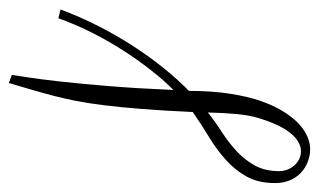

<svg xmlns="http://www.w3.org/2000/svg" viewBox="-300 -228 694 417"><g transform="rotate(-90 46.5 -19.0)"><path d="M92.8 -339.8Q91.8 -332 87.6 -305.9Q83.5 -279.8 78.6 -235.8Q73.7 -191.9 68.6 -130.1Q63.5 -68.4 60.1 11.2Q82 -10.7 104 -38.8Q126 -66.9 146.5 -98.9Q167 -130.9 184.8 -166.3Q202.6 -201.7 215.8 -238.8L234.9 -233.9Q219.2 -191.9 199 -152.1Q178.7 -112.3 155.5 -76.4Q132.3 -40.5 107.4 -9.8Q82.5 21 58.1 44.9Q58.1 93.8 52.2 132.3Q46.4 170.9 36.4 200Q26.4 229 13.4 249.8Q0.5 270.5 -13.4 283.4Q-27.3 296.4 -41.5 302.2Q-55.7 308.1 -67.9 308.1Q-83 308.1 -96.4 302.7Q-109.9 297.4 -120.1 287.6Q-130.4 277.8 -136.2 263.7Q-142.1 249.5 -142.1 231.9Q-142.1 195.3 -127.7 169.7Q-113.3 144 -90.6 124Q-67.9 104 -40.8 87.6Q-13.7 71.3 12.2 53.2Q15.1 -10.3 18.8 -57.1Q22.5 -104 26.9 -139.4Q31.2 -174.8 36.6 -201.7Q42 -228.5 48.1 -251.7Q54.2 -274.9 60.8 -297.4Q67.4 -319.8 75.2 -346.2ZM0 192.9Q5.4 174.3 7.8 148.2Q10.3 122.1 11.2 85.9Q-8.3 101.6 -30.8 116Q-53.2 130.4 -72.3 147.9Q-91.3 165.5 -103.8 187.7Q-116.2 210 -116.2 241.2Q-116.2 250 -113 258.3Q-109.9 266.6 -104.2 273.2Q-98.6 279.8 -90.8 283.9Q-83 288.1 -73.2 288.1Q-51.8 288.1 -33 264.6Q-14.2 241.2 0 192.9Z"/></g></svg>

Font: Clicker Script
Style: Regular
Weight: 400
Designer: Astigmatic (AOETI)
Foundry: Astigmatic (AOETI)
Version: Version 1.000